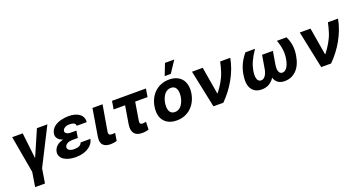

<svg xmlns="http://www.w3.org/2000/svg" viewBox="-50 -1606 4916 2629"><g transform="rotate(-20 2408.5 -291.0)"><path d="M62.5 -545.5H215.6L258.9 -168.3L422.9 -545.5H575.3L301.1 -4.6L267.4 204.5H123.9L157.7 -4.6Z M565.3 -148.4Q569.2 -170.5 579.7 -190.3Q590.2 -210.2 607.8 -226.9Q625.4 -243.6 650.4 -256.2Q675.4 -268.8 708.5 -276.3Q654.1 -291.9 631.7 -325.3Q609.4 -358.3 615.8 -395.6Q621.1 -426.1 635.8 -449.6Q650.6 -473 671.9 -490.4Q693.2 -507.8 719.5 -519.7Q745.7 -531.6 774.1 -538.9Q802.6 -546.2 831.3 -549.4Q860.1 -552.6 886.4 -552.6Q934.3 -552.6 974.1 -541.5Q1013.8 -530.5 1041.5 -509.8Q1069.2 -489 1082.7 -458.6Q1096.2 -428.3 1091.6 -389.9H945.7Q946.4 -403.4 940.5 -413.4Q934.7 -423.3 923.5 -429.7Q912.3 -436.1 896.1 -439.3Q880 -442.5 860.1 -442.5Q837.4 -442.5 819.2 -437.7Q801.1 -432.9 788.2 -424.9Q775.2 -416.9 767.6 -406.1Q759.9 -395.2 757.8 -383.5Q754.3 -359 776.5 -344.3Q798.7 -329.5 842.7 -329.5H919.7L912.3 -285.9H912.6L903.4 -228H826Q810 -228 791.4 -225Q772.7 -221.9 756.2 -214.5Q739.7 -207 727.5 -194.4Q715.2 -181.8 712 -163Q710.2 -150.9 715.2 -139.6Q720.2 -128.2 731.7 -119.7Q743.3 -111.2 761.5 -106Q779.8 -100.9 804.3 -100.9Q854.8 -100.9 881.9 -115.2Q909.1 -129.6 918 -157.3H1061.1Q1055 -127.5 1040.5 -103.3Q1025.9 -79.2 1005.1 -60.7Q984.4 -42.3 959 -28.8Q933.6 -15.3 905.9 -6.7Q878.2 1.8 849.4 5.9Q820.7 9.9 793.3 9.9Q756.7 9.9 725.9 5.1Q695 0.4 667.3 -9.6Q640.3 -19.2 619.5 -33Q598.7 -46.9 585.4 -64.5Q572.1 -82 566.8 -103.2Q561.4 -124.3 565.3 -148.4Z M1166.9 -152.7 1232.2 -545.5H1379.3L1315.3 -170.8Q1312.9 -154.5 1314.8 -143.8Q1316.8 -133.2 1323 -127.1Q1329.2 -121.1 1339.5 -118.6Q1349.8 -116.1 1363.6 -116.1Q1377.5 -116.1 1387.8 -117.2Q1398.1 -118.3 1407 -119L1389.2 -7.8Q1369 -1.4 1345.5 2.5Q1322.1 6.4 1296.5 6.4Q1225.1 6.4 1189.3 -30.5Q1153.4 -67.5 1166.9 -152.7Z M1517 -545.5H2011.4L1991.8 -427.2H1811.4L1768.5 -165.5Q1766 -149.5 1767.4 -138.8Q1768.8 -128.2 1773.8 -121.8Q1778.8 -115.4 1786.9 -112.9Q1795.1 -110.4 1805.8 -110.4Q1822.4 -110.4 1833.1 -112.7Q1843.8 -115.1 1856.2 -117.5L1853 -5.7Q1841.3 -1.4 1829.9 1.6Q1818.5 4.6 1807 6.4Q1795.5 8.2 1783 9.1Q1770.6 9.9 1756.4 9.9Q1717.7 9.9 1688.9 -0.9Q1660.2 -11.7 1642.8 -33.7Q1625.4 -55.8 1619.7 -88.8Q1614 -121.8 1621.4 -166.2L1664.4 -427.2H1497.5Z M2037.3 -273.1Q2047.2 -333.8 2073.2 -384.9Q2099.1 -436.1 2139.2 -473.4Q2179.3 -510.7 2232.4 -531.6Q2285.5 -552.6 2349.8 -552.6Q2411.9 -552.6 2458.6 -532Q2505.3 -511.4 2534.3 -474.1Q2563.2 -436.8 2573.5 -384.4Q2583.8 -332 2573.2 -268.5Q2563.2 -208.1 2537.1 -157Q2511 -105.8 2470.9 -68.5Q2430.8 -31.2 2377.7 -10.3Q2324.6 10.7 2260.7 10.7Q2177.6 10.7 2122.5 -25.2Q2066.4 -61.8 2044.9 -124.1Q2023.4 -186.4 2037.3 -273.1ZM2198.9 -152.7Q2220.2 -106.5 2275.6 -106.5Q2297.9 -106.5 2316.4 -113.6Q2334.9 -120.7 2350 -133Q2365.1 -145.2 2376.8 -161.6Q2388.5 -177.9 2397.2 -196.6Q2405.9 -215.2 2411.6 -235.1Q2417.3 -255 2420.5 -273.8Q2431.5 -345.5 2411.2 -391Q2390.6 -437.1 2334.5 -437.1Q2312.5 -437.1 2293.9 -430Q2275.2 -422.9 2260.1 -410.5Q2245 -398.1 2233.1 -381.6Q2221.2 -365.1 2212.5 -346.4Q2203.8 -327.8 2198.2 -307.9Q2192.5 -288 2189.6 -269.2Q2178.6 -197.8 2198.9 -152.7ZM2310.7 -616.8 2376.1 -785.5H2511.4L2399.5 -616.8Z M2682.5 -545.5H2838.8L2905.9 -148.4H2911.6Q2933.9 -177.6 2954.9 -207.7Q2975.9 -237.9 2994.3 -269.7Q3012.8 -301.5 3028.2 -334.7Q3043.7 -367.9 3055 -403.1Q3065.3 -435.4 3074.9 -470.5Q3084.5 -505.7 3093 -545.5H3240.1Q3225.9 -468 3198 -393.8Q3170.1 -319.6 3131.4 -250.5Q3092.7 -181.5 3044.4 -118.4Q2996.1 -55.4 2940.7 0H2796.5Z M3331 -270.6Q3344.1 -348 3376.6 -416Q3409.1 -484 3460.9 -545.5H3601.2Q3573.2 -505.3 3552 -468.9Q3530.9 -432.5 3515.8 -399Q3500.7 -365.4 3491.1 -333.8Q3481.5 -302.2 3476.2 -271.3Q3469.8 -234 3470.3 -204Q3470.9 -174 3478 -153.2Q3485.1 -132.5 3498.8 -121.3Q3512.4 -110.1 3532 -110.1Q3549.4 -110.1 3565 -118.6Q3580.6 -127.1 3593.6 -144Q3606.5 -160.9 3616.1 -185.5Q3625.7 -210.2 3631 -242.2L3663.4 -435.4H3821L3788.7 -242.2Q3783.4 -210.2 3785 -185.5Q3786.6 -160.9 3794 -144Q3801.5 -127.1 3814.3 -118.6Q3827.1 -110.1 3844.1 -110.1Q3864 -110.1 3881.2 -121.3Q3898.4 -132.5 3912.3 -153.2Q3926.1 -174 3936.6 -204Q3947.1 -234 3953.1 -271.3Q3958.5 -302.2 3959.3 -333.8Q3960.2 -365.4 3956.3 -399.1Q3952.4 -432.9 3943.4 -469.3Q3934.3 -505.7 3919.7 -545.5H4060Q4090.2 -484 4100.5 -416Q4110.8 -348 4098.4 -270.6Q4076 -131 4005.7 -60.7Q3935 9.9 3834.9 9.9Q3774.9 9.9 3737.7 -17Q3700.6 -44 3685.4 -93Q3653.1 -43.7 3607.4 -16.9Q3561.8 9.9 3501.1 9.9Q3401.6 9.9 3354.4 -60.7Q3307.2 -131 3331 -270.6Z M4252.8 -545.5H4409.1L4476.2 -148.4H4481.9Q4504.3 -177.6 4525.2 -207.7Q4546.2 -237.9 4564.6 -269.7Q4583.1 -301.5 4598.5 -334.7Q4614 -367.9 4625.4 -403.1Q4635.7 -435.4 4645.2 -470.5Q4654.8 -505.7 4663.4 -545.5H4810.4Q4796.2 -468 4768.3 -393.8Q4740.4 -319.6 4701.7 -250.5Q4663 -181.5 4614.7 -118.4Q4566.4 -55.4 4511 0H4366.8Z"/></g></svg>

Font: Inter P
Style: Bold Italic
Weight: 700
Italic angle: 9.39999°
Designer: Rasmus Andersson
Foundry: rsms
Version: Version 3.018;git-588b23468